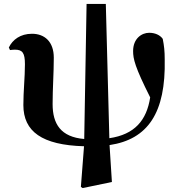

<svg xmlns="http://www.w3.org/2000/svg" viewBox="-20 -729 907 978"><path d="M401 229 550 198 538 10C733 -19 825 -154 819 -427C819 -469 816 -495 809 -531C795 -551 769 -562 740 -562C702 -562 658 -533 658 -469C658 -429 667 -388 745 -233C727 -116 666 -44 537 -25L519 -709H421L409 -21C290 -31 248 -97 248 -199C248 -279 254 -356 254 -435C254 -517 207 -557 143 -557C84 -557 44 -527 25 -487L31 -474C39 -475 46 -476 56 -476C94 -476 107 -460 107 -402C107 -335 99 -265 99 -194C99 -59 194 10 408 16L392 223Z"/></svg>

Font: Noto Serif CJK SC Black
Style: Regular
Weight: 900
Designer: Ryoko NISHIZUKA 西塚涼子 (kana & ideographs); Frank Grießhammer (Latin, Greek & Cyrillic); Wenlong ZHANG 张文龙 (bopomofo); San
Foundry: Adobe
Version: Version 2.001;hotconv 1.1.0;makeotfexe 2.6.0